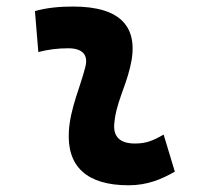

<svg xmlns="http://www.w3.org/2000/svg" viewBox="-20 -547 626 577"><path d="M471.7 -142.6C438 -123 417.5 -115.7 385.3 -115.7C342.3 -115.7 320.8 -134.8 323.2 -172.4C327.6 -234.9 356 -281.2 371.1 -345.2C400.4 -465.3 343.3 -527.3 200.2 -527.3C161.6 -527.3 123 -524.4 85 -513.7L95.2 -390.6C125 -398.4 154.8 -401.9 184.6 -401.9C228 -401.9 246.1 -382.3 236.3 -345.2C222.2 -288.1 191.4 -222.7 187 -153.3C180.2 -46.4 241.2 9.8 366.2 9.8C423.3 9.8 465.3 -8.3 505.4 -31.2Z"/></svg>

Font: Cascadia Code
Style: Bold Italic
Weight: 700
Italic angle: -10°
Monospace: yes
Designer: Aaron Bell
Foundry: Saja Typeworks
Version: Version 2404.023